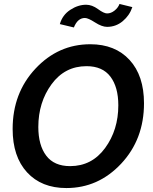

<svg xmlns="http://www.w3.org/2000/svg" viewBox="-20 -938 773 972"><path d="M316 14Q190 14 117 -65.5Q44 -145 44 -285Q44 -467 159.5 -590.5Q275 -714 437 -714Q563 -714 636 -634.5Q709 -555 709 -415Q709 -233 593.5 -109.5Q478 14 316 14ZM418 -603Q308 -603 241 -511.5Q174 -420 174 -295Q174 -203 214 -150Q254 -97 335 -97Q445 -97 512 -188.5Q579 -280 579 -405Q579 -497 539 -550Q499 -603 418 -603ZM522 -802Q496 -802 461 -824.5Q426 -847 410 -847Q373 -847 354 -799L283 -816Q296 -862 335.5 -888Q375 -914 416 -914Q446 -914 476 -892Q506 -870 522 -870Q542 -870 560 -884.5Q578 -899 585 -918L650 -902Q636 -860 601.5 -831Q567 -802 522 -802Z"/></svg>

Font: Cabin
Style: SemiBold Italic
Weight: 600
Designer: Pablo Impallari
Foundry: Pablo Impallari. www.impallari.com Igino Marini. www.ikern.com
Version: Version 1.005